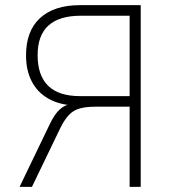

<svg xmlns="http://www.w3.org/2000/svg" viewBox="-20 -725 665 745"><path d="M56 0 173 -243Q192 -283 213 -301.5Q234 -320 261 -322L269 -323L265 -316Q208 -319 166.5 -343Q125 -367 103 -409.5Q81 -452 81 -510Q81 -605 135.5 -655Q190 -705 290 -705H526V0H483V-311H350Q314 -311 289 -304Q264 -297 246.5 -278Q229 -259 213 -226L104 0ZM291 -352H483V-664H294Q210 -664 168 -626Q126 -588 126 -511Q126 -432 167 -392Q208 -352 291 -352Z"/></svg>

Font: Nunito Sans 10pt SemiCondensed ExtraLight
Style: Regular
Weight: 250
Width: 4
Designer: Vernon Adams
Foundry: Vernon Adams
Version: Version 3.101;gftools[0.9.27]